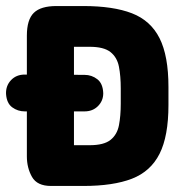

<svg xmlns="http://www.w3.org/2000/svg" viewBox="-27 -616 618 636"><path d="M55 -369Q27 -369 9.5 -350.5Q-8 -332 -7 -305Q-5 -274 13.5 -260.5Q32 -247 55 -247H253Q280 -247 297.5 -264.5Q315 -282 315 -307Q314 -339 295.5 -353.5Q277 -368 253 -368ZM62 -98Q62 -60 79 -30Q96 0 142 0H249Q348 0 410 -24Q472 -48 501.5 -106.5Q531 -165 531 -268V-328Q531 -431 501.5 -489.5Q472 -548 410 -572Q348 -596 249 -596H160Q108 -596 85 -573.5Q62 -551 62 -498ZM218 -135V-461H270Q317 -461 339 -443.5Q361 -426 367 -395Q373 -364 373 -323V-273Q373 -232 367 -201Q361 -170 339 -152.5Q317 -135 270 -135Z"/></svg>

Font: Beiruti Black
Style: Regular
Weight: 900
Designer: Arlette Boutros
Foundry: Boutros
Version: Version 1.41